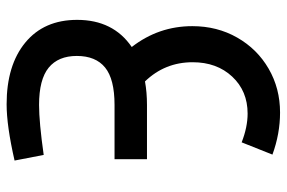

<svg xmlns="http://www.w3.org/2000/svg" viewBox="-163 -377 866 580"><g transform="rotate(90 270.0 -87.0)"><path d="M465 302Q360 326 295 326Q177 326 108.5 269.5Q40 213 40 113Q40 4 122 -52Q59 -133 59 -235Q59 -310 93.5 -370.5Q128 -431 187.5 -465.5Q247 -500 320 -500Q384 -500 447 -477L410 -384Q364 -402 323 -402Q255 -402 211.5 -355.5Q168 -309 168 -236Q168 -152 226 -92Q259 -98 297 -98H461V0H297Q219 0 184 28.5Q149 57 149 114Q149 170 184.5 199Q220 228 297 228Q349 228 448 214Z"/></g></svg>

Font: Cairo SemiBold
Style: Regular
Weight: 600
Designer: Mohamed Gaber, Accademia di Belle Arti di Urbino and others
Foundry: Kief Type Foundry, Accademia di Belle Arti di Urbino and others
Version: Version 3.011